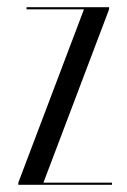

<svg xmlns="http://www.w3.org/2000/svg" viewBox="-20 -515 354 535"><path d="M292 0V-6H101L284 -489V-495H54V-489H214L31 -6V0Z"/></svg>

Font: Moniqa Display
Style: Regular
Weight: 400
Designer: Rajesh Rajput
Foundry: Rajesh Rajput
Version: Version 1.000